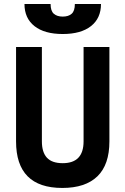

<svg xmlns="http://www.w3.org/2000/svg" viewBox="-20 -928 626 958"><path d="M291 9.8Q60.1 9.8 60.1 -222.7V-693.4H189V-222.7Q189 -168.5 214.1 -141.1Q239.3 -113.8 293 -113.8Q397 -113.8 397 -222.7V-693.4H525.9V-222.7Q525.9 -106.4 466.1 -48.3Q406.2 9.8 291 9.8ZM293 -758.3Q202.1 -758.3 152.1 -797.6Q102.1 -836.9 102.1 -908.2H232.4Q232.4 -873.5 248.5 -859.4Q264.6 -845.2 293 -845.2Q321.8 -845.2 337.6 -859.4Q353.5 -873.5 353.5 -908.2H483.9Q483.9 -836.9 433.8 -797.6Q383.8 -758.3 293 -758.3Z"/></svg>

Font: Caskaydia Cove
Style: Bold
Weight: 700
Monospace: yes
Designer: Aaron Bell
Foundry: Saja Typeworks
Version: Version 4.300; ttfautohint (v1.8.3)